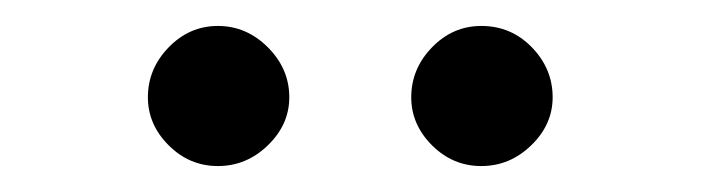

<svg xmlns="http://www.w3.org/2000/svg" viewBox="-20 -827 540 148"><path d="M94 -752Q94 -774 110 -790.5Q126 -807 148 -807Q170 -807 186.5 -790.5Q203 -774 203 -752Q203 -731 186.5 -715Q170 -699 148 -699Q126 -699 110 -715Q94 -731 94 -752ZM297 -752Q297 -774 313 -790.5Q329 -807 351 -807Q374 -807 390 -790.5Q406 -774 406 -752Q406 -731 389.5 -715Q373 -699 351 -699Q329 -699 313 -715Q297 -731 297 -752Z"/></svg>

Font: Martel Sans
Style: Regular
Weight: 400
Designer: Dan Reynolds and Mathieu Réguer
Foundry: Dan Reynolds and Mathieu Réguer
Version: Version 1.001;PS 001.001;hotconv 1.0.70;makeotf.lib2.5.58329